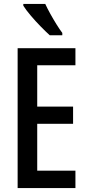

<svg xmlns="http://www.w3.org/2000/svg" viewBox="-20 -960 449 980"><path d="M365 0H70V-714H365V-627H170V-416H353V-328H170V-89H365ZM211 -940Q221 -918 236.5 -890Q252 -862 268.5 -835.5Q285 -809 298 -792V-780H234Q215 -797 188 -824.5Q161 -852 136.5 -881Q112 -910 99 -931V-940Z"/></svg>

Font: Noto Sans Lao Looped ExtraCondensed Medium
Style: Regular
Weight: 500
Width: 2
Designer: Mark Frömberg, Ben Mitchell
Foundry: The Fontpad Ltd
Version: Version 1.002; ttfautohint (v1.8.4.7-5d5b)